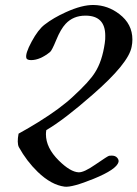

<svg xmlns="http://www.w3.org/2000/svg" viewBox="-20 -549 542 757"><path d="M53.2 -22Q94.7 -44.9 130.9 -67.4Q218.3 -121.6 268.1 -168.5Q332.5 -227.5 354.5 -263.2Q382.8 -307.1 393.1 -378.9Q395.5 -394.5 395 -408.2Q395 -487.8 316.4 -487.3Q269 -487.3 238.8 -455.1Q219.2 -434.1 201.9 -391.8Q184.6 -349.6 177.2 -343.8Q138.2 -312.5 103.5 -312Q86.4 -312 84 -319.8Q78.6 -336.4 104.5 -384.5Q130.4 -432.6 156.2 -452.1Q190.9 -479 239.7 -501Q304.2 -530.3 349.6 -529.3Q405.3 -528.3 450.2 -493.7Q502 -454.6 502 -393.1Q502 -378.9 499 -364.7Q487.3 -299.3 344.7 -175.3Q232.9 -77.1 162.6 -36.1Q161.1 -27.3 161.1 -19.5Q161.1 33.7 211.9 84Q257.3 128.9 290 130.4Q311 131.3 356.4 99.6Q405.3 65.9 410.2 65.2Q415 64.5 420.4 64.5Q434.6 64.5 441.9 72.8Q449.2 81.1 447.3 89.8Q439.5 119.1 349.6 155.8Q264.6 190.4 234.9 187Q182.1 180.2 128.9 128.9Q85 86.4 54.2 30.8Q46.4 14.2 53.2 -22Z"/></svg>

Font: Accordance
Style: Italic
Weight: 400
Italic angle: -11°
Version: Version 1.2 (build January 31, 2020) Miklal Software Solutio